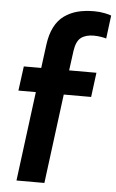

<svg xmlns="http://www.w3.org/2000/svg" viewBox="-56 -852 539 890"><g transform="rotate(5 213.0 -406.5)"><path d="M266.1 -621.1 253.9 -529.8H380.9L366.2 -416H238.8L185.1 0H55.2L108.9 -416H27.8L43 -529.8H124L138.2 -638.2Q144.5 -687 162.1 -721.4Q179.7 -755.9 207.5 -775.6Q235.4 -795.4 269 -804.2Q302.7 -813 346.2 -813Q371.6 -813 394.8 -808.3Q418 -803.7 425.8 -799.8L412.1 -691.9Q406.2 -694.3 388.4 -697.3Q370.6 -700.2 354 -700.2Q315.9 -700.2 294.2 -683.3Q272.5 -666.5 266.1 -621.1Z"/></g></svg>

Font: Cooper Hewitt
Style: Semibold Italic
Weight: 710
Designer: Village Type and Design LLC
Foundry: Cooper Hewitt Smithsonian Design Museum
Version: 1.000